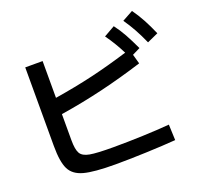

<svg xmlns="http://www.w3.org/2000/svg" viewBox="-140 -977 1218 1157"><g transform="rotate(-20 469.0 -398.5)"><path d="M98.6 -212.9V-716.8H210V-481Q343.3 -502.4 454.8 -528.6Q566.4 -554.7 694.8 -594.2Q659.2 -665.5 614.3 -727.5L684.6 -767.6Q712.9 -730.5 735.6 -689.5Q758.3 -648.4 785.2 -590.8L734.9 -565.9L752 -504.9Q615.2 -461.9 483.4 -430.4Q351.6 -398.9 210 -376.5V-210Q210 -149.4 224.6 -124.3Q239.3 -99.1 283.4 -91.1Q327.6 -83 433.6 -83Q524.4 -83 621.6 -86.7Q718.8 -90.3 793.9 -96.7L797.9 3.9Q717.3 10.3 606.9 14.4Q496.6 18.6 410.2 18.6Q273.4 18.6 209.5 1.2Q145.5 -16.1 122.1 -63.7Q98.6 -111.3 98.6 -212.9ZM750 -778.3 819.3 -816.4Q847.7 -776.9 870.6 -734.4Q893.6 -691.9 917 -637.7L845.7 -605.5Q822.8 -657.2 800 -698.2Q777.3 -739.3 750 -778.3Z"/></g></svg>

Font: Pretendard SemiBold
Style: Regular
Weight: 600
Designer: Base glyphs from Inter by Rasmus Andersson; Hangeul glyphs from Noto Sans CJK(Source Han Sans) by Jang Soo-young and Kan
Foundry: Kil Hyung-jin
Version: Version 1.309